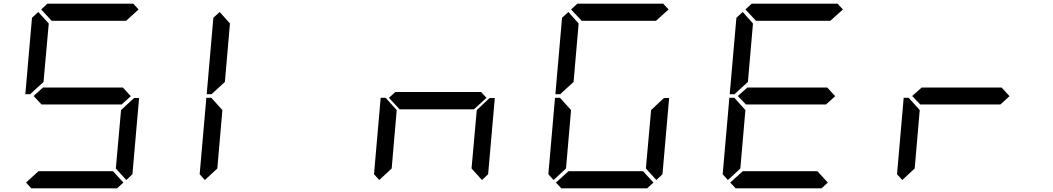

<svg xmlns="http://www.w3.org/2000/svg" viewBox="-20 -1020 5706 1040"><path d="M148.4 -514.6 144.5 -509.8H117.2L153.3 -923.8L187.5 -955.1L244.1 -892.6L215.8 -576.2ZM203.1 -968.8 236.3 -1000H702.1L730.5 -968.8L663.1 -907.2H259.8ZM688.5 -499 637.7 -453.1V-454.1H206.1V-453.1L162.1 -500L213.9 -546.9V-545.9H645.5ZM702.1 -485.4 707 -489.3H733.4L697.3 -76.2L664.1 -44.9L607.4 -107.4L635.7 -423.8ZM648.4 -31.2 614.3 0H149.4L121.1 -31.2L188.5 -92.8H591.8Z M1089.8 -44.9 1061.5 -76.2 1097.7 -490.2H1125L1128.9 -485.4L1184.6 -423.8L1157.2 -107.4ZM1130.9 -514.6 1127 -509.8H1099.6L1135.7 -923.8L1169.9 -955.1L1225.6 -892.6L1198.2 -576.2Z M2086.9 -490.2 2121.1 -521.5H2585.9L2615.2 -490.2L2546.9 -427.7H2144.5ZM2034.2 -44.9 2005.9 -76.2 2042 -490.2H2069.3L2073.2 -485.4L2128.9 -423.8L2101.6 -107.4ZM2627.9 -485.4 2633.8 -489.3H2660.2L2624 -76.2L2590.8 -44.9L2534.2 -107.4L2562.5 -423.8Z M2978.5 -44.9 2950.2 -76.2 2986.3 -490.2H3013.7L3017.6 -485.4L3073.2 -423.8L3045.9 -107.4ZM3019.5 -514.6 3015.6 -509.8H2988.3L3024.4 -923.8L3058.6 -955.1L3114.3 -892.6L3086.9 -576.2ZM3073.2 -968.8 3107.4 -1000H3572.3L3601.6 -968.8L3533.2 -907.2H3130.9ZM3572.3 -485.4 3578.1 -489.3H3604.5L3568.4 -76.2L3535.2 -44.9L3478.5 -107.4L3506.8 -423.8ZM3519.5 -31.2 3485.4 0H3020.5L2991.2 -31.2L3059.6 -92.8H3462.9Z M3922.9 -44.9 3894.5 -76.2 3930.7 -490.2H3958L3961.9 -485.4L4017.6 -423.8L3990.2 -107.4ZM3963.9 -514.6 3960 -509.8H3932.6L3968.8 -923.8L4002.9 -955.1L4058.6 -892.6L4031.2 -576.2ZM4017.6 -968.8 4051.8 -1000H4516.6L4545.9 -968.8L4477.5 -907.2H4075.2ZM4503.9 -499 4453.1 -453.1V-454.1H4021.5V-453.1L3976.6 -500L4029.3 -546.9V-545.9H4460.9ZM4463.9 -31.2 4429.7 0H3964.8L3935.5 -31.2L4003.9 -92.8H4407.2Z M4867.2 -44.9 4838.9 -76.2 4875 -490.2H4902.3L4906.2 -485.4L4961.9 -423.8L4934.6 -107.4ZM5448.2 -499 5397.5 -453.1V-454.1H4965.8V-453.1L4920.9 -500L4973.6 -546.9V-545.9H5405.3Z"/></svg>

Font: my7seg
Style: Book
Weight: 400
Italic angle: -5°
Designer: Keshikan(Twitter:@keshinomi_88pro)
Version: Version 0.46